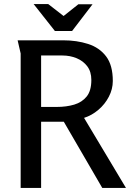

<svg xmlns="http://www.w3.org/2000/svg" viewBox="-20 -928 642 948"><path d="M67 -729H291Q359 -729 415 -711Q471 -693 504 -649.5Q537 -606 537 -528Q537 -488 517.5 -450.5Q498 -413 465.5 -385.5Q433 -358 395 -346L602 0H485L295 -327H183V0H82V-664ZM183 -654V-400H260Q308 -400 346.5 -411.5Q385 -423 408 -451.5Q431 -480 431 -533Q431 -574 411 -600.5Q391 -627 358.5 -640.5Q326 -654 288 -654ZM294 -849 367 -907H437L336 -775H251L146 -908H218Z"/></svg>

Font: Rosario Medium
Style: Regular
Weight: 500
Version: Version 1.201